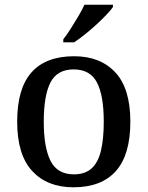

<svg xmlns="http://www.w3.org/2000/svg" viewBox="-20 -786 627 816"><path d="M292 10Q181 10 117 -59Q53 -128 53 -269Q53 -410 114 -478.5Q175 -547 295 -547Q406 -547 470 -478.5Q534 -410 534 -269Q534 -128 472.5 -59Q411 10 292 10ZM294 -45Q341 -45 369 -70Q397 -95 409 -145.5Q421 -196 421 -269Q421 -380 392 -435.5Q363 -491 293 -491Q223 -491 194.5 -435.5Q166 -380 166 -269Q166 -159 195 -102Q224 -45 294 -45ZM249 -619Q264 -638 280.5 -664Q297 -690 313 -717Q329 -744 339 -766H460V-756Q451 -743 432 -723Q413 -703 389 -681Q365 -659 340.5 -639.5Q316 -620 295 -606H249Z"/></svg>

Font: Noto Serif Gujarati Medium
Style: Regular
Weight: 500
Version: Version 2.102